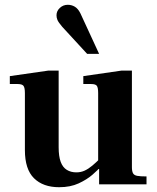

<svg xmlns="http://www.w3.org/2000/svg" viewBox="-20 -770 657 802"><path d="M227 12Q160 12 122 -25.5Q84 -63 84 -143V-381Q84 -404 78 -411.5Q72 -419 54 -419H21V-452L181 -475H225V-155Q225 -117 233.5 -94Q242 -71 259 -60.5Q276 -50 299 -50Q318 -50 334 -57.5Q350 -65 366 -78.5Q382 -92 398 -108L402 -75Q389 -60 366 -40Q343 -20 308.5 -4Q274 12 227 12ZM394 0V-64H390V-381Q390 -404 384.5 -411.5Q379 -419 361 -419H328V-452L487 -475H531V-72Q531 -55 535.5 -46.5Q540 -38 553 -35.5Q566 -33 592 -33V0ZM344 -545 240 -658Q224 -677 220 -686.5Q216 -696 216 -706Q216 -724 230 -737Q244 -750 263 -750Q279 -750 292.5 -742Q306 -734 316 -714L394 -545Z"/></svg>

Font: Frank Ruhl Libre
Style: Bold
Weight: 700
Designer: Yanek Iontef
Foundry: Fontef
Version: Version 6.004